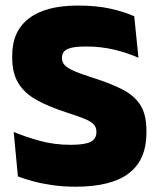

<svg xmlns="http://www.w3.org/2000/svg" viewBox="-20 -674 586 708"><path d="M258 14.5Q214 14.5 175 9Q136 3.5 103.5 -5.2Q71 -14 46 -23.5L30.5 -187.5Q70.5 -170.5 125 -155.2Q179.5 -140 239.5 -140Q293 -140 314.2 -151Q335.5 -162 335.5 -186.5V-188.5Q335.5 -205 325.2 -215.8Q315 -226.5 291 -236.2Q267 -246 226.5 -259Q161 -280 116 -304.8Q71 -329.5 48 -366.8Q25 -404 25 -462V-469.5Q25 -559 86.8 -606.2Q148.5 -653.5 267 -653.5Q336.5 -653.5 387.2 -642Q438 -630.5 475 -614L490.5 -461Q450.5 -479 401.5 -490.8Q352.5 -502.5 298.5 -502.5Q263 -502.5 243.2 -497.8Q223.5 -493 216 -483.8Q208.5 -474.5 208.5 -461V-459.5Q208.5 -445.5 217.8 -434.8Q227 -424 251.5 -413Q276 -402 321.5 -387.5Q386.5 -367 430.8 -344.5Q475 -322 497.5 -286.8Q520 -251.5 520 -191.5V-184.5Q520 -85 455.5 -35.2Q391 14.5 258 14.5Z"/></svg>

Font: Anek Kannada ExtraBold
Style: Regular
Weight: 800
Version: Version 1.003